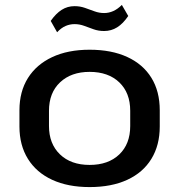

<svg xmlns="http://www.w3.org/2000/svg" viewBox="-20 -751 728 780"><path d="M344 9Q256 9 192 -20.5Q128 -50 93.5 -105.5Q59 -161 59 -237V-303Q59 -379 93.5 -434Q128 -489 192 -519Q256 -549 344 -549Q433 -549 497 -519.5Q561 -490 595 -435Q629 -380 629 -303V-237Q629 -161 595 -105.5Q561 -50 497 -20.5Q433 9 344 9ZM344 -81Q420 -81 464.5 -123.5Q509 -166 509 -239V-301Q509 -374 464.5 -416.5Q420 -459 344 -459Q269 -459 224 -416.5Q179 -374 179 -301V-239Q179 -167 223.5 -124Q268 -81 344 -81ZM186 -666Q207 -696 230.5 -711Q254 -726 283 -726Q305 -726 325 -719Q345 -712 364 -705Q383 -698 403 -698Q422 -698 440 -706Q458 -714 475 -731L501 -686Q480 -655 456 -640Q432 -625 403 -625Q380 -625 360.5 -632Q341 -639 322 -646Q303 -653 283 -653Q264 -653 246.5 -645.5Q229 -638 212 -620Z"/></svg>

Font: Pathway Extreme 72pt SemiBold
Style: Regular
Weight: 600
Designer: Eduardo Rodriguez Tunni
Foundry: Eduardo Rodriguez Tunni
Version: Version 1.001;gftools[0.9.26]